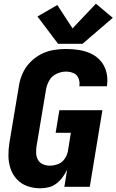

<svg xmlns="http://www.w3.org/2000/svg" viewBox="-20 -1007 628 1035"><path d="M197 8Q220 8 242.5 2.5Q265 -3 284.5 -18Q304 -33 318 -52.5Q332 -72 342 -93L327 0H464L532 -413H300L280 -291H362L346 -192Q342 -170 328 -150Q314 -130 292 -122Q270 -114 248 -114Q229 -114 211.5 -121.5Q194 -129 185 -145Q176 -161 175 -180Q174 -199 177 -219L228 -524Q232 -549 245.5 -573Q259 -597 284.5 -609Q310 -621 335 -621Q357 -621 376 -613Q395 -605 403 -585.5Q411 -566 408 -545L407 -542H556L557 -548Q562 -584 553.5 -618Q545 -652 523.5 -677.5Q502 -703 471.5 -717.5Q441 -732 406 -737.5Q371 -743 335 -743Q301 -743 266.5 -737Q232 -731 199.5 -714Q167 -697 141.5 -670Q116 -643 101.5 -610.5Q87 -578 82 -544L31 -239Q25 -202 25.5 -166Q26 -130 37 -97.5Q48 -65 71.5 -40Q95 -15 128 -3.5Q161 8 197 8ZM293 -771H425L588 -911L497 -987L371 -854L289 -980L182 -918Z"/></svg>

Font: Iosevka Sparkle Heavy
Style: Italic
Weight: 900
Italic angle: -9°
Designer: Belleve Invis
Foundry: Belleve Invis
Version: Version 4.5.0; ttfautohint (v1.8.3)